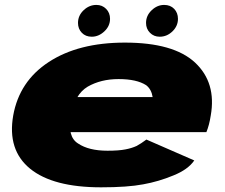

<svg xmlns="http://www.w3.org/2000/svg" viewBox="-20 -774 939 800"><path d="M401 6.5 428 -146Q350 -146 305.5 -176Q259.5 -204 275.5 -292Q291 -380.5 345.5 -413Q400.5 -444.5 474 -444.5Q549.5 -444.5 589 -419Q611 -402 616 -369.5H267.5L242 -223.5H840Q852 -253 858 -292Q882.5 -429.5 792.5 -513.5Q703 -596.5 500.5 -596.5Q306.5 -596.5 183 -515.5Q60.5 -435.5 35 -292.5Q10 -149 105.5 -71Q201 6.5 401 6.5ZM428 -146 401 6.5Q511.5 6.5 577 -6Q641 -17.5 702.5 -43Q763.5 -67.5 789.5 -105.5L590 -192.5Q568 -176 549.5 -166Q529 -156.5 502.5 -151.5Q475 -146 428 -146ZM362.5 -621Q391 -621 414.8 -643.2Q438.5 -665.5 438.5 -695.5Q438.5 -720.5 422.2 -737Q406 -753.5 381.5 -753.5Q351.5 -753.5 328.2 -731.2Q305 -709 305 -678.5Q305 -654 320.8 -637.5Q336.5 -621 362.5 -621ZM645.5 -621Q675.5 -621 698.5 -643.2Q721.5 -665.5 721.5 -695.5Q721.5 -720.5 705.8 -737Q690 -753.5 664 -753.5Q635 -753.5 611.8 -731.2Q588.5 -709 588.5 -678.5Q588.5 -654 604.8 -637.5Q621 -621 645.5 -621Z"/></svg>

Font: Anybody Expanded Black
Style: Italic
Weight: 900
Width: 7
Italic angle: -10°
Version: Version 1.113;gftools[0.9.25]